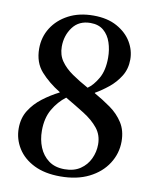

<svg xmlns="http://www.w3.org/2000/svg" viewBox="-85 -808 708 884"><g transform="rotate(10 269.5 -366.0)"><path d="M257 12Q185 12 134.5 -13Q84 -38 57.5 -80.5Q31 -123 31 -173Q31 -221 53.5 -257Q76 -293 112 -320.5Q148 -348 188 -368V-370Q134 -403 97 -444.5Q60 -486 60 -551Q60 -605 87.5 -648.5Q115 -692 164.5 -718Q214 -744 281 -744Q346 -744 391 -719Q436 -694 459 -655.5Q482 -617 482 -574Q482 -530 461 -496Q440 -462 409 -437Q378 -412 348 -395V-393Q389 -370 425.5 -344Q462 -318 485 -282Q508 -246 508 -195Q508 -139 477.5 -91.5Q447 -44 391 -16Q335 12 257 12ZM222 -350Q186 -323 162 -281.5Q138 -240 138 -181Q138 -139 152.5 -103.5Q167 -68 196.5 -46Q226 -24 271 -24Q315 -24 344.5 -44Q374 -64 389 -96Q404 -128 404 -163Q404 -207 378.5 -238.5Q353 -270 311.5 -296Q270 -322 222 -350ZM311 -412Q337 -430 358.5 -467.5Q380 -505 380 -564Q380 -602 369 -635Q358 -668 334.5 -688Q311 -708 273 -708Q219 -708 190 -669Q161 -630 161 -578Q161 -539 181 -510.5Q201 -482 235 -458.5Q269 -435 311 -412Z"/></g></svg>

Font: Tiro Kannada
Style: Regular
Weight: 400
Designer: Kannada: John Hudson & Fiona Ross. Latin: John Hudson.
Foundry: Tiro Typeworks Ltd.
Version: Version 1.52